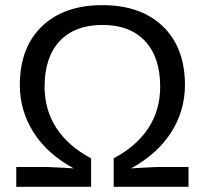

<svg xmlns="http://www.w3.org/2000/svg" viewBox="-20 -718 788 738"><path d="M373.5 -698.2Q521.5 -698.2 606.2 -616.5Q690.9 -534.7 690.9 -391.1Q690.9 -293 638.4 -210Q585.9 -127 483.9 -70.8L523.4 -73.2L585.4 -76.2H704.6V0H417V-109.4Q504.4 -155.8 550 -225.3Q595.7 -294.9 595.7 -384.8Q595.7 -498 537.6 -560.1Q479.5 -622.1 374 -622.1Q267.6 -622.1 209.5 -560.1Q151.4 -498 151.4 -384.8Q151.4 -295.4 196.8 -225.8Q242.2 -156.2 330.1 -109.4V0H42.5V-76.2H161.6L223.6 -73.2L263.2 -70.8Q161.6 -126 108.9 -209.2Q56.2 -292.5 56.2 -391.1Q56.2 -534.7 140.9 -616.5Q225.6 -698.2 373.5 -698.2Z"/></svg>

Font: Liberation Sans
Style: Regular
Weight: 400
Designer: Steve Matteson
Foundry: Ascender Corporation
Version: Version 2.00.1